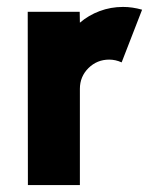

<svg xmlns="http://www.w3.org/2000/svg" viewBox="-20 -534 440 554"><path d="M60.5 0 60 -500H210L210.5 -468.5Q235.5 -490 267.5 -502Q299.5 -514 335 -514Q362 -514 390 -506L331 -354Q313.5 -362 295 -362Q260 -362 235.2 -337.5Q210.5 -313 210.5 -277.5V0Z"/></svg>

Font: Urbanist Black
Style: Regular
Weight: 900
Designer: Corey Hu
Foundry: Corey Hu
Version: Version 1.330; ttfautohint (v1.8.4.7-5d5b)